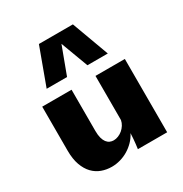

<svg xmlns="http://www.w3.org/2000/svg" viewBox="-200 -1028 1141 1195"><g transform="rotate(-30 370.5 -430.5)"><path d="M664.6 0H454.1L458.5 -33.7Q460.4 -49.3 461.9 -68.8Q463.4 -88.4 464.4 -109.4Q449.7 -80.6 427.5 -57.9Q405.3 -35.2 378.4 -19Q351.6 -2.9 321.3 5.6Q291 14.2 260.3 14.2Q222.2 14.2 188 1.7Q153.8 -10.7 127.7 -37.8Q101.6 -64.9 86.2 -107.7Q70.8 -150.4 70.8 -210.9V-526.9H281.7V-230.5Q281.7 -200.2 287.4 -179.7Q293 -159.2 302.7 -146.5Q312.5 -133.8 325.2 -128.2Q337.9 -122.6 352.1 -122.6Q368.7 -122.6 385.5 -129.4Q402.3 -136.2 416.3 -147.9Q430.2 -159.7 440.2 -175.5Q450.2 -191.4 453.6 -209.5V-526.9H664.6ZM443.4 -609.4 370.1 -805.7 296.9 -609.4H150.4L248 -875H492.2L589.8 -609.4Z"/></g></svg>

Font: Candal
Style: Regular
Weight: 400
Designer: vernon adams
Foundry: vernon adams
Version: Version 1.000